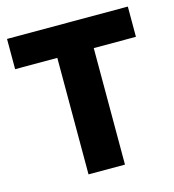

<svg xmlns="http://www.w3.org/2000/svg" viewBox="-93 -674 682 752"><g transform="rotate(-15 248.0 -297.5)"><path d="M174.2 0V-472.4H3.2V-595H493V-472.4H322V0Z"/></g></svg>

Font: Encode Sans SC Condensed Thin
Style: Regular
Weight: 100
Width: 3
Designer: Multiple Designers
Foundry: Impallari Type
Version: Version 3.002